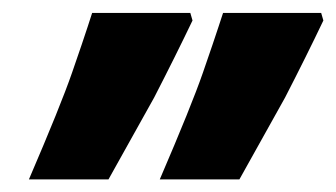

<svg xmlns="http://www.w3.org/2000/svg" viewBox="-20 -650 522 298"><path d="M275.4 -629.9 278.8 -618.2Q252.4 -563 219.2 -498.5L148.4 -371.6H24.9Q74.2 -486.3 91.8 -537.1Q109.4 -587.9 116.2 -608.9L123 -629.9ZM478.5 -629.9 481.9 -618.2Q455.6 -563 422.4 -498.5L351.6 -371.6H228Q277.3 -486.3 294.9 -537.1Q312.5 -587.9 319.3 -608.9L326.2 -629.9Z"/></svg>

Font: Open Sans Hebrew Condensed Extra Bold
Style: Italic
Weight: 800
Width: 3
Italic angle: -12°
Foundry: Ascender Corporation, Yanek Iontef
Version: Version 2.001;PS 002.001;hotconv 1.0.70;makeotf.lib2.5.58329